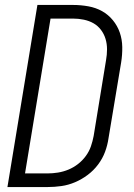

<svg xmlns="http://www.w3.org/2000/svg" viewBox="-20 -755 540 775"><path d="M10 0 131 -735H275Q306 -735 336.5 -729.5Q367 -724 392 -710Q417 -696 435.5 -673.5Q454 -651 463.5 -623.5Q473 -596 473.5 -565Q474 -534 469 -503L418 -197Q414 -169 404 -142Q394 -115 376 -91Q358 -67 334 -49Q310 -31 283 -19.5Q256 -8 228 -4Q200 0 172 0ZM172 -55Q193 -55 214.5 -58.5Q236 -62 256.5 -70.5Q277 -79 295 -93Q313 -107 326.5 -125.5Q340 -144 347 -164.5Q354 -185 358 -206L408 -512Q412 -534 412 -556Q412 -578 406 -598Q400 -618 387.5 -634.5Q375 -651 357.5 -661Q340 -671 318.5 -675.5Q297 -680 275 -680H184L81 -55Z"/></svg>

Font: Iosevka Curly Light
Style: Italic
Weight: 300
Italic angle: -9°
Monospace: yes
Designer: Belleve Invis
Foundry: Belleve Invis
Version: Version 22.1.2; ttfautohint (v1.8.4)